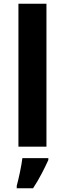

<svg xmlns="http://www.w3.org/2000/svg" viewBox="-20 -780 345 1021"><path d="M227 0H78V-760H227ZM237 71Q222 104 202 142.5Q182 181 156 221H69V208Q77 179 86 136Q95 93 99 61H237Z"/></svg>

Font: Noto Sans Bengali UI
Style: Bold
Weight: 700
Designer: Jelle Bosma - Monotype Design Team
Foundry: Monotype Imaging Inc.
Version: Version 2.003; ttfautohint (v1.8.4.7-5d5b)